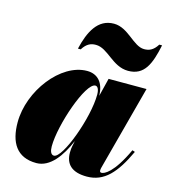

<svg xmlns="http://www.w3.org/2000/svg" viewBox="-109 -805 801 902"><g transform="rotate(15 292.0 -353.5)"><path d="M278 -599C337.5 -599 377.5 -520 454.5 -520C533.5 -520 558.5 -582 578.5 -677H565C545 -645 524 -638 501 -638C448 -638 405 -717 334.5 -717C255.5 -717 220.5 -645 200.5 -560H214C234 -592 255 -599 278 -599ZM584.5 -160.5 571.5 -165C514 -41.5 471.5 -25 458 -25C452.5 -25 449.5 -28.5 449.5 -34C449.5 -38.5 450 -43 451.5 -48.5L561 -460H376.5L354.5 -371.5C353.5 -434.5 322 -470 270 -470C142 -470 16.5 -305.5 16.5 -152.5C16.5 -55 54.5 10 150.5 10C217 10 266 -58 299 -137L293.5 -110C292 -103 290.5 -93 290.5 -78.5C290.5 -23.5 322 10 395.5 10C480.5 10 532.5 -49 584.5 -160.5ZM344 -374C344 -262 264 -45 221.5 -45C206.5 -45 200.5 -62.5 200.5 -85C200.5 -190 278 -413.5 325 -413.5C336.5 -413.5 344 -399.5 344 -374Z"/></g></svg>

Font: Bodoni* 16pt Fatface
Style: Italic
Weight: 900
Italic angle: -13°
Version: Version 2.3